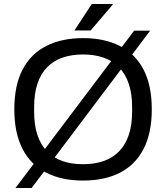

<svg xmlns="http://www.w3.org/2000/svg" viewBox="-20 -888 828 957"><path d="M393.8 12Q287.2 12 210.4 -27.2Q133.5 -66.4 92.5 -145.4Q51.4 -224.4 51.4 -343Q51.4 -462.6 92.5 -541.1Q133.5 -619.6 210.4 -658.8Q287.2 -698 393.8 -698Q501.3 -698 577.9 -658.8Q654.5 -619.6 695.5 -541.1Q736.5 -462.6 736.5 -343Q736.5 -224.4 695.5 -145.4Q654.5 -66.4 577.9 -27.2Q501.3 12 393.8 12ZM393.8 -69.5Q450.4 -69.5 495.6 -85Q540.8 -100.4 572.7 -132.7Q604.5 -164.9 621.5 -214.4Q638.5 -263.9 638.5 -331.9V-353Q638.5 -421.6 621.5 -471.3Q604.5 -521.1 572.7 -553.3Q540.8 -585.6 495.6 -601Q450.4 -616.5 393.8 -616.5Q337.2 -616.5 292.1 -601Q247.1 -585.6 215.3 -553.3Q183.5 -521.1 166.8 -471.3Q150.1 -421.6 150.1 -353V-331.9Q150.1 -263.9 166.8 -214.4Q183.5 -164.9 215.3 -132.7Q247.1 -100.4 292.1 -85Q337.2 -69.5 393.8 -69.5ZM57.2 49 648.5 -735H728.4L137.7 49ZM350.9 -736 437.4 -868H540.9L541.9 -865L431.6 -736Z"/></svg>

Font: Archivo SemiBold
Style: Regular
Weight: 600
Designer: Hector Gatti
Foundry: Omnibus-Type
Version: Version 2.001